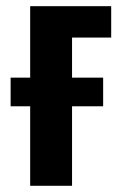

<svg xmlns="http://www.w3.org/2000/svg" viewBox="-20 -598 392 618"><path d="M211.9 0H77.1V-255.9H14.2V-348.1H77.1V-578.1H337.9V-477.1H211.9V-348.1H312V-255.9H211.9Z"/></svg>

Font: Oswald Medium
Style: Regular
Weight: 500
Designer: Vernon Adams
Foundry: Vernon Adams
Version: Version 4.103